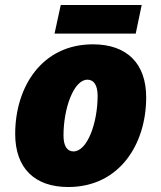

<svg xmlns="http://www.w3.org/2000/svg" viewBox="-20 -741 648 771"><path d="M199 -606H525L549 -721H224ZM254 10C459 10 567 -161 567 -350C567 -486 490 -563 353 -563C148 -563 41 -392 41 -203C41 -67 118 10 254 10ZM275 -133C250 -133 235 -154 235 -197C235 -306 276 -421 331 -421C357 -421 372 -399 372 -356C372 -248 331 -133 275 -133Z"/></svg>

Font: Noto Sans UI Black
Style: Italic
Weight: 900
Italic angle: -372°
Designer: Monotype Design Team
Foundry: Monotype Imaging Inc.
Version: Version 1.901